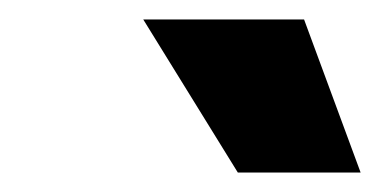

<svg xmlns="http://www.w3.org/2000/svg" viewBox="-20 -720 390 197"><path d="M127 -700H292L350 -543H224Z"/></svg>

Font: Epunda Sans ExtraBold
Style: Italic
Weight: 800
Italic angle: -12.0243°
Designer: Simon Atzbach
Foundry: typofactur
Version: Version 2.204; ttfautohint (v1.8.4.7-5d5b)